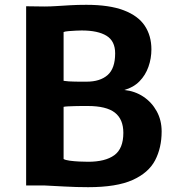

<svg xmlns="http://www.w3.org/2000/svg" viewBox="-20 -770 731 797"><path d="M88.5 0V-744L164 -743Q189 -743 215 -744.8Q241 -746.5 271 -748.2Q301 -750 338.5 -750Q434 -750 493.8 -727.2Q553.5 -704.5 581 -663Q608.5 -621.5 608.5 -565Q608.5 -527.5 596.2 -492.8Q584 -458 559 -432.5Q534 -407 496 -396.5Q540 -392 575 -368.8Q610 -345.5 630.5 -308.2Q651 -271 651 -224.5Q651 -156.5 623.8 -104.5Q596.5 -52.5 530.2 -22.8Q464 7 346 7Q298 7 247.2 4.2Q196.5 1.5 167 0ZM244 -110Q251 -105.5 269.2 -103Q287.5 -100.5 308.5 -99.5Q329.5 -98.5 346 -98.5Q417 -98.5 454.5 -125.8Q492 -153 492 -218.5Q492 -275 456.8 -302.5Q421.5 -330 344 -330H318.5Q304.5 -330 289.8 -329.5Q275 -329 263 -328.5Q251 -328 244 -326.5ZM244 -434.5Q253 -433 265.5 -432.2Q278 -431.5 291.8 -431.2Q305.5 -431 317.5 -431H339.5Q395.5 -431 426.8 -458.5Q458 -486 458 -548.5Q458 -599.5 422.2 -621.5Q386.5 -643.5 319 -643.5Q311.5 -643.5 295.5 -642.8Q279.5 -642 264.5 -640.8Q249.5 -639.5 244 -637Z"/></svg>

Font: Koeln Type Sans
Style: Bold
Weight: 700
Designer: Eben Sorkin
Foundry: Eben Sorkin
Version: Version 2.001